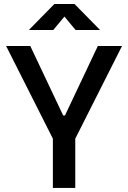

<svg xmlns="http://www.w3.org/2000/svg" viewBox="-20 -918 626 938"><path d="M246.6 -224.1 9.8 -693.4H127.9L288.6 -354H297.4L458 -693.4H576.2L339.4 -224.1ZM238.3 0V-341.8H347.7V0ZM121.1 -771.5 245.6 -898.4H344.2L468.8 -771.5H349.1L274.4 -861.8H315.4L240.2 -771.5Z"/></svg>

Font: Cascadia Code Medium
Style: Regular
Weight: 500
Monospace: yes
Designer: Aaron Bell
Foundry: Saja Typeworks
Version: Version 2407.024